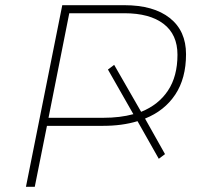

<svg xmlns="http://www.w3.org/2000/svg" viewBox="-20 -720 771 740"><path d="M616 -126 592 -108 510 -253Q451 -235 378 -235H161L114 0H80L220 -700H459Q572 -700 634.5 -650.5Q697 -601 697 -511Q697 -418 655.5 -355.5Q614 -293 539 -263ZM494 -280 396 -452 420 -470 524 -289Q591 -316 627.5 -371Q664 -426 664 -509Q664 -587 610.5 -628Q557 -669 459 -669H247L167 -266H378Q443 -266 494 -280Z"/></svg>

Font: Montserrat ExtraLight
Style: Italic
Weight: 200
Italic angle: -11.3°
Designer: Julieta Ulanovsky
Foundry: Julieta Ulanovsky
Version: Version 9.000; ttfautohint (v1.8.4.7-5d5b)